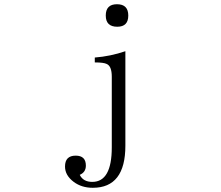

<svg xmlns="http://www.w3.org/2000/svg" viewBox="-20 -788 1040 904"><path d="M426.3 -517.1Q500 -522.9 570.3 -546.9V-102.1Q570.3 96.2 417 96.2Q364.3 96.2 327.1 68.4Q286.1 37.6 286.1 -3.9Q286.1 -55.2 336.4 -55.2Q384.3 -55.2 384.3 -8.3Q384.3 22.9 355.5 35.2Q371.6 68.4 414.6 68.4Q506.3 68.4 506.3 -94.2V-426.8Q506.3 -476.6 482.4 -486.8Q468.3 -494.1 426.3 -494.1ZM530.8 -768.1Q584 -768.1 584 -714.8Q584 -662.1 532.2 -662.1Q478 -662.1 478 -714.8Q478 -768.1 530.8 -768.1Z"/></svg>

Font: I.Ming
Style: Regular
Weight: 400
Designer: Ichiten Fonts Project
Version: Version 5.10 Mar 24, 2018